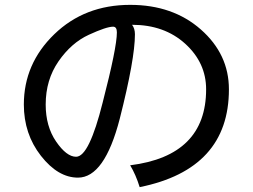

<svg xmlns="http://www.w3.org/2000/svg" viewBox="-20 -727 1040 790"><path d="M554.7 43Q539.1 -7.8 515.6 -46.9Q828.1 -85.9 828.1 -359.4Q828.1 -468.8 742.2 -546.9Q656.2 -625 523.4 -625Q535.2 -609.4 535.2 -585.9Q535.2 -484.4 472.7 -238.3Q441.4 -117.2 398.4 -56.6Q355.5 3.9 300.8 3.9Q218.8 3.9 148.4 -85.9Q78.1 -175.8 78.1 -296.9Q78.1 -464.8 203.1 -585.9Q328.1 -707 515.6 -707Q691.4 -707 806.6 -605.5Q921.9 -503.9 921.9 -359.4Q921.9 -31.2 554.7 43ZM168 -296.9Q168 -207 210.9 -144.5Q253.9 -82 293 -82Q320.3 -82 347.7 -138.7Q375 -195.3 402.3 -304.7Q460.9 -531.2 460.9 -593.8Q460.9 -617.2 445.3 -617.2Q418 -617.2 345.7 -584Q273.4 -550.8 220.7 -474.6Q168 -398.4 168 -296.9Z"/></svg>

Font: Droid Sans Fallback
Style: Regular
Weight: 400
Designer: Steve Matteson
Foundry: Ascender Corporation
Version: 3.00 (Khmer version)